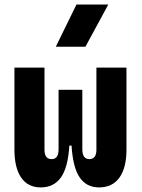

<svg xmlns="http://www.w3.org/2000/svg" viewBox="-20 -815 626 845"><path d="M416 9.8Q360.8 9.8 330.8 -33.9Q300.8 -77.6 294.9 -174.3H285.2Q279.3 -77.6 248 -33.9Q216.8 9.8 159.2 9.8Q103 9.8 73.2 -33.4Q43.5 -76.7 43.5 -156.2V-517.6H175.8V-156.2Q175.8 -114.7 207 -114.7Q222.2 -114.7 230 -125Q237.8 -135.3 237.8 -159.7V-419.9H342.3V-159.7Q342.3 -135.3 350.3 -125Q358.4 -114.7 373.5 -114.7Q404.3 -114.7 404.3 -156.2V-517.6H536.6V-156.2Q536.6 -76.7 505.6 -33.4Q474.6 9.8 416 9.8ZM225.6 -609.4 316.4 -794.9H456.5L356 -609.4Z"/></svg>

Font: Cascadia Code PL
Style: Bold
Weight: 700
Monospace: yes
Designer: Aaron Bell
Foundry: Saja Typeworks
Version: Version 2404.023; ttfautohint (v1.8.4)